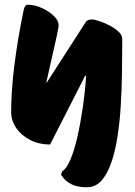

<svg xmlns="http://www.w3.org/2000/svg" viewBox="-20 -599 569 809"><path d="M346 190Q306 190 282.5 178Q259 166 248.5 152.5Q238 139 237 137L242 123Q260 112 276 75Q292 38 305 -17.5Q318 -73 328 -140.5Q338 -208 343 -279L339 -280L191 10Q145 10 107.5 -9Q70 -28 48.5 -59.5Q27 -91 27 -126Q27 -217 41 -327.5Q55 -438 80 -558Q85 -579 97 -579Q127 -579 157 -565Q187 -551 207 -531.5Q227 -512 227 -494Q227 -484 223.5 -468.5Q220 -453 218 -442L175 -251H177L342 -507Q345 -512 352.5 -514.5Q360 -517 367 -517Q378 -517 399 -510Q420 -503 442 -491.5Q464 -480 479.5 -465.5Q495 -451 495 -436V-420Q495 -361 494 -293Q493 -225 489 -156.5Q485 -88 475.5 -26Q466 36 449.5 84.5Q433 133 408 161.5Q383 190 346 190Z"/></svg>

Font: Protest Riot
Style: Regular
Weight: 400
Designer: Octavio Pardo
Foundry: Ashler Design
Version: Version 2.005; ttfautohint (v1.8.4.7-5d5b)